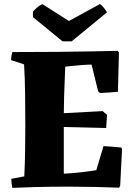

<svg xmlns="http://www.w3.org/2000/svg" viewBox="-20 -907 653 933"><path d="M40 6Q35 -17 35 -38L98 -50Q101 -109 102 -173.5Q103 -238 103 -296Q103 -370 102 -448.5Q101 -527 97 -594L34 -615Q34 -625 35.5 -634.5Q37 -644 40 -654Q159 -654 260.5 -655Q362 -656 437.5 -657.5Q513 -659 552 -660L558 -652L553 -461Q531 -459 509.5 -457.5Q488 -456 466 -455L457 -463L425 -593Q405 -593 378.5 -591Q352 -589 329 -586.5Q306 -584 297 -583Q296 -558 294.5 -518.5Q293 -479 291.5 -436Q290 -393 290 -357L479 -367L500 -349L496 -285L290 -290V-63Q334 -65 380 -70.5Q426 -76 448 -80L483 -197Q505 -196 526.5 -194Q548 -192 570 -190L573 -182L564 -5L559 5Q509 3 442.5 1.5Q376 0 315 0Q223 0 149 2Q75 4 40 6ZM284 -706 140 -824V-850Q149 -861 162 -872Q175 -883 186 -887L315 -805L465 -887Q474 -883 485 -868.5Q496 -854 500 -847L328 -706Z"/></svg>

Font: Labrada ExtraBold
Style: Regular
Weight: 800
Designer: Mercedes Jáuregui
Foundry: Omnibus-Type Team
Version: Version 1.000; ttfautohint (v1.8.4.7-5d5b)